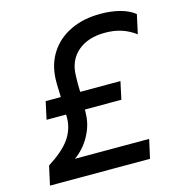

<svg xmlns="http://www.w3.org/2000/svg" viewBox="-114 -877 909 977"><g transform="rotate(-15 341.0 -389.0)"><path d="M119 -421H199L198 -448Q196 -495 197 -516Q200 -595 238.5 -654Q277 -713 345 -745.5Q413 -778 503 -778Q560 -778 606 -765.5Q652 -753 682 -729L660 -628Q625 -654 586.5 -666.5Q548 -679 500 -679Q410 -679 356.5 -633Q303 -587 301 -508L300 -466L301 -421H513L493 -328H301L300 -305Q299 -248 268.5 -191.5Q238 -135 187 -99H578L556 0H29L51 -100Q131 -151 165.5 -199.5Q200 -248 202 -307V-328H99Z"/></g></svg>

Font: Application Medium
Style: Italic
Weight: 500
Italic angle: -12°
Designer: Wei Huang
Foundry: Wei Huang
Version: Version 0.012